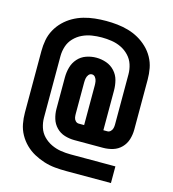

<svg xmlns="http://www.w3.org/2000/svg" viewBox="-125 -880 971 1080"><g transform="rotate(15 360.0 -340.0)"><path d="M621 97V0H360Q331 0 302.5 -4.5Q274 -9 247.5 -21.5Q221 -34 200.5 -55Q180 -76 171 -104Q162 -132 162 -161V-519Q162 -548 171 -576Q180 -604 200.5 -625.5Q221 -647 247.5 -659.5Q274 -672 302.5 -676.5Q331 -681 360 -681Q389 -681 418 -676.5Q447 -672 473 -659.5Q499 -647 519.5 -625.5Q540 -604 549 -576Q558 -548 558 -519V-227Q558 -216 555.5 -205.5Q553 -195 545 -187Q537 -179 527 -179H503V-410Q503 -440 495.5 -469Q488 -498 467.5 -520.5Q447 -543 418.5 -553Q390 -563 360 -563Q330 -563 301.5 -553Q273 -543 253 -520.5Q233 -498 225 -469Q217 -440 217 -410V-227Q217 -198 225.5 -170Q234 -142 254.5 -121Q275 -100 303 -91.5Q331 -83 360 -83H527Q556 -83 584 -91.5Q612 -100 632.5 -121Q653 -142 661.5 -170Q670 -198 670 -227V-519Q670 -552 664 -584Q658 -616 642 -645Q626 -674 602 -697Q578 -720 549.5 -736Q521 -752 489.5 -761Q458 -770 425.5 -773.5Q393 -777 360 -777Q327 -777 294.5 -773.5Q262 -770 230.5 -761Q199 -752 170.5 -736Q142 -720 118.5 -697Q95 -674 79 -645Q63 -616 57 -584Q51 -552 51 -519V-161Q51 -128 57 -96Q63 -64 79 -35Q95 -6 118.5 17Q142 40 170.5 55.5Q199 71 230.5 81Q262 91 294.5 94Q327 97 360 97ZM360 -179Q349 -179 341 -187Q333 -195 331 -205.5Q329 -216 329 -227V-410Q329 -422 331 -434Q333 -446 340.5 -456Q348 -466 360 -466Q372 -466 379.5 -456Q387 -446 389 -434Q391 -422 391 -410V-179Z"/></g></svg>

Font: Iosevka Sparkle Semibold
Style: Regular
Weight: 600
Designer: Belleve Invis
Foundry: Belleve Invis
Version: Version 4.5.0; ttfautohint (v1.8.3)